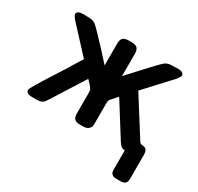

<svg xmlns="http://www.w3.org/2000/svg" viewBox="-134 -633 962 932"><g transform="rotate(30 347.0 -167.0)"><path d="M33.2 -21Q33.2 -28.8 74.2 -94.2Q115.2 -158.2 148.9 -211.9Q153.8 -219.7 162.8 -234.9Q171.9 -250 179.4 -262Q187 -273.9 193.8 -284.2V-285.2Q190.9 -288.1 63 -426.8Q46.9 -445.8 46.9 -453.1Q46.9 -473.1 85 -473.1Q87.9 -473.1 95 -472.7Q102.1 -472.2 106 -472.2H113.8Q138.7 -472.2 154.8 -458.5Q170.9 -444.8 243.2 -367.2Q276.4 -331.1 295.9 -309.1V-431.2Q295.9 -455.1 306.4 -463.6Q316.9 -472.2 337.9 -472.2H353Q377 -472.2 386 -462.2Q395 -452.1 395 -431.2V-306.2Q420.9 -334 460 -377Q524.9 -447.8 540 -460Q555.2 -472.2 579.1 -472.2H580.1H585.9Q589.8 -472.2 596.9 -472.7Q604 -473.1 607.9 -473.1H612.8Q646 -473.1 646 -453.1Q646 -446.3 629.9 -426.8Q502 -287.6 499 -285.2V-284.2L626 -83Q631.8 -73.2 635.5 -69.6Q639.2 -65.9 647.5 -64.9Q655.8 -64 657.2 -64Q678.2 -60.1 678.2 -27.8V104Q678.2 115.2 676.5 121.1Q674.8 127 667.5 133.1Q660.2 139.2 645 139.2H624Q611.8 139.2 605.5 137.7Q599.1 136.2 593 129.2Q586.9 122.1 586.9 106.9V0Q573.7 -2 566.9 -6.6Q560.1 -11.2 549.8 -26.9Q437 -206.1 433.1 -212.9Q403.3 -179.7 399.2 -173.8Q395 -168 395 -150.9V-41Q395 -31.2 393.6 -24.2Q392.1 -17.1 382.1 -8.5Q372.1 0 352.1 0H337.9Q315.9 0 305.9 -8.5Q295.9 -17.1 295.9 -41V-154.8Q295.9 -159.7 295.4 -162.8Q294.9 -166 294.9 -168.5Q294.9 -170.9 293 -173.8Q291 -176.8 290 -179Q289.1 -181.2 285.6 -185.1Q282.2 -189 279.5 -191.9Q276.9 -194.8 271 -201.4Q265.1 -208 259.8 -212.9L147 -34.2Q137.2 -19 133.1 -13.9Q128.9 -8.8 119.4 -4.4Q109.9 0 95.2 0H67.9Q33.2 0 33.2 -21Z"/></g></svg>

Font: CMU Sans Serif Demi Condensed
Style: DemiCondensed
Weight: 600
Width: 3
Version: Version 0.7.0